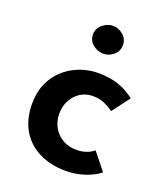

<svg xmlns="http://www.w3.org/2000/svg" viewBox="-126 -745 725 843"><g transform="rotate(20 236.5 -324.0)"><path d="M436 -39Q407 -16 365 -2.5Q323 11 281 11Q209 11 154.5 -16Q100 -43 70 -94Q40 -145 40 -216Q40 -287 72 -337.5Q104 -388 156.5 -415Q209 -442 268 -442Q325 -442 367 -426.5Q409 -411 439 -386L377 -304Q362 -316 337 -327.5Q312 -339 280 -339Q248 -339 222.5 -323Q197 -307 182 -279Q167 -251 167 -216Q167 -182 182.5 -153.5Q198 -125 226.5 -108.5Q255 -92 292 -92Q316 -92 336.5 -99Q357 -106 372 -119ZM187 -594Q187 -622 209.5 -640.5Q232 -659 258 -659Q284 -659 305.5 -640.5Q327 -622 327 -594Q327 -565 305.5 -547Q284 -529 258 -529Q232 -529 209.5 -547Q187 -565 187 -594Z"/></g></svg>

Font: Reem Kufi Fun SemiBold
Style: Regular
Weight: 600
Designer: Khaled Hosny
Version: Version 1.005